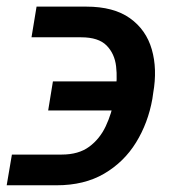

<svg xmlns="http://www.w3.org/2000/svg" viewBox="-40 -551 504 574"><path d="M-4.4 -88.9H144.5Q194.8 -88.9 226.6 -112.3Q258.3 -135.7 276.1 -173.6Q293.9 -211.4 301.8 -255.4L304.7 -272.9Q311.5 -314.5 307.1 -352.5Q302.7 -390.6 278.6 -415Q254.4 -439.5 202.6 -439.5H54.2L69.3 -531.2H217.8Q299.8 -531.2 348.4 -496.6Q397 -461.9 413.8 -403.3Q430.7 -344.7 418 -272.9L415.5 -255.4Q402.8 -183.6 366.7 -125Q330.6 -66.4 271.2 -31.7Q211.9 2.9 129.4 2.9H-20ZM104 -220.7 118.2 -307.6H376.5L362.3 -220.7Z"/></svg>

Font: Inter 24pt Medium
Style: Italic
Weight: 500
Italic angle: -9.3988°
Designer: Rasmus Andersson
Foundry: rsms
Version: Version 4.001;git-66647c0bb